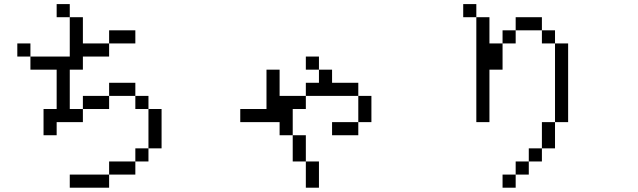

<svg xmlns="http://www.w3.org/2000/svg" viewBox="-20 -832 3040 915"><path d="M312.5 -750H250V-812.5H312.5ZM62.5 -625H125V-562.5H62.5ZM125 -562.5H312.5V-750H375V-625H500V-562.5H375V-500H312.5V-312.5H375V-250H250V-187.5H187.5V-312.5H250V-500H125ZM312.5 0H500V62.5H312.5ZM375 -375H500V-312.5H375ZM500 -62.5H625V0H500ZM500 -437.5H625V-375H500ZM500 -687.5H625V-625H500ZM625 -125H687.5V-62.5H625ZM625 -375H687.5V-312.5H625ZM687.5 -312.5H750V-125H687.5Z M1500 -500H1437.5V-562.5H1500ZM1125 -312.5H1250V-500H1312.5V-375H1437.5V-312.5H1375V-187.5H1312.5V-250H1125ZM1375 -187.5H1437.5V-62.5H1375ZM1437.5 -62.5H1500V62.5H1437.5ZM1437.5 -437.5H1500V-500H1562.5V-437.5H1687.5V-375H1437.5ZM1562.5 -250H1687.5V-187.5H1562.5ZM1687.5 -375H1750V-250H1687.5Z M2250 -750H2187.5V-812.5H2250ZM2250 -750H2312.5V-625H2375V-500H2312.5V-250H2250ZM2375 0H2437.5V62.5H2375ZM2375 -687.5H2437.5V-625H2375ZM2437.5 -62.5H2500V0H2437.5ZM2437.5 -750H2562.5V-687.5H2437.5ZM2500 -125H2562.5V-62.5H2500ZM2562.5 -250H2625V-125H2562.5ZM2562.5 -687.5H2625V-625H2562.5ZM2625 -625H2687.5V-250H2625Z"/></svg>

Font: 寒蝉点阵体 16px
Style: Regular
Weight: 400
Designer: Designed by Warren2060
Foundry: ChillType
Version: Version 1.000